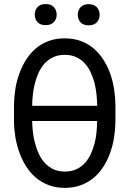

<svg xmlns="http://www.w3.org/2000/svg" viewBox="-20 -908 640 938"><path d="M543.9 -314.5V-395.5Q543.5 -433.6 537.4 -472.7Q531.2 -511.7 518.6 -547.9Q505.4 -584 485.6 -615.5Q465.8 -647 438.5 -670.4Q411.1 -693.8 375.5 -707.3Q339.8 -720.7 295.9 -720.7Q252 -720.7 216.6 -707.3Q181.2 -693.8 153.8 -670.4Q126.5 -646.5 106.7 -615Q86.9 -583.5 74.2 -547.4Q61 -511.2 54.9 -472.4Q48.8 -433.6 48.3 -395.5V-314.5Q48.8 -276.4 55.2 -237.8Q61.5 -199.2 74.7 -163.1Q87.4 -127 107.4 -95.5Q127.4 -64 154.8 -40.5Q182.1 -17.1 217.5 -3.7Q252.9 9.8 296.9 9.8Q340.8 9.8 376.2 -3.7Q411.6 -17.1 439 -40.5Q466.3 -64 486.1 -95.2Q505.9 -126.5 518.6 -162.6Q531.2 -198.7 537.4 -237.5Q543.5 -276.4 543.9 -314.5ZM137.2 -391.1V-396.5Q137.7 -421.4 140.9 -449Q144 -476.6 151.4 -503.9Q158.2 -530.8 169.9 -555.4Q181.6 -580.1 199.2 -599.1Q216.8 -617.7 240.7 -628.9Q264.6 -640.1 295.9 -640.1Q327.6 -640.1 351.6 -629.2Q375.5 -618.2 393.1 -599.6Q410.6 -580.6 422.4 -555.9Q434.1 -531.2 441.4 -504.4Q448.2 -477.1 451.2 -449.5Q454.1 -421.9 454.6 -396.5V-391.1ZM454.6 -316.9V-314.5Q454.1 -289.1 451.4 -261.2Q448.7 -233.4 441.9 -206.5Q434.6 -179.2 423.1 -154.5Q411.6 -129.9 394.5 -111.3Q377 -92.3 352.8 -81.1Q328.6 -69.8 296.9 -69.8Q265.1 -69.8 241.2 -81.1Q217.3 -92.3 199.7 -111.3Q182.1 -129.9 170.4 -154.8Q158.7 -179.7 151.4 -207Q144 -233.9 140.9 -261.7Q137.7 -289.6 137.2 -314.5V-316.9ZM149.9 -836.4Q149.9 -814.5 163.3 -799.8Q176.8 -785.2 203.1 -785.2Q229.5 -785.2 243.2 -799.8Q256.8 -814.5 256.8 -836.4Q256.8 -858.4 243.2 -873.3Q229.5 -888.2 203.1 -888.2Q176.8 -888.2 163.3 -873.3Q149.9 -858.4 149.9 -836.4ZM359.9 -835.4Q359.9 -814 373.3 -799.1Q386.7 -784.2 413.1 -784.2Q439.5 -784.2 453.1 -799.1Q466.8 -814 466.8 -835.4Q466.8 -857.4 453.1 -872.6Q439.5 -887.7 413.1 -887.7Q386.7 -887.7 373.3 -872.6Q359.9 -857.4 359.9 -835.4Z"/></svg>

Font: RobotoMono Nerd Font
Style: Regular
Weight: 400
Monospace: yes
Designer: Google
Version: Version 3.000;Nerd Fonts 3.2.1